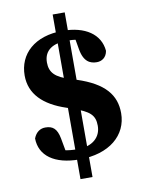

<svg xmlns="http://www.w3.org/2000/svg" viewBox="-93 -800 728 979"><g transform="rotate(-10 271.0 -310.5)"><path d="M256.7 -37.9C198.9 -37.9 166.2 -47.2 118 -69.5L197 -21.3L181.4 -106.7C171.6 -158.9 149.6 -175.5 111.9 -175.5C87 -175.5 63.6 -162.4 51 -129.4C52.1 -40.2 125.9 15.2 256 15.2C411.5 15.2 505.7 -66.6 505.7 -180.8C505.7 -274.4 452.5 -341.5 312.4 -387.1L278 -397.9C206.3 -420.2 177.8 -447.3 177.8 -500.4C177.8 -565.3 227.6 -592.2 296.6 -592.2C335.2 -592.2 364.7 -588 414 -565.9L338.2 -609.8L350.1 -540.3C361.4 -471.7 395 -457.7 429.3 -457.7C453.4 -457.7 479 -471.4 484.8 -506.8C477.4 -594.2 400.3 -645.6 284.9 -645.6C138.8 -645.6 54.4 -565.6 54.4 -454.2C54.4 -359.2 119.3 -294.4 235.8 -256L269.2 -244.4C350.6 -215.9 377.2 -193.8 377.2 -138C377.2 -77.7 331.4 -37.9 256.7 -37.9ZM311.5 -316.2V-736.3H249.1V-316.2H311.5ZM243.1 115H305.4V-316.2H243.1V115Z"/></g></svg>

Font: Source Serif Variable
Style: Regular
Weight: 389
Designer: Frank Grießhammer
Foundry: Adobe Systems Incorporated
Version: Version 3.001;hotconv 1.0.111;makeotfexe 2.5.65597